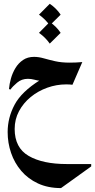

<svg xmlns="http://www.w3.org/2000/svg" viewBox="-20 -627 491 991"><path d="M294.9 343.8Q227.5 343.8 176 319.8Q124.5 295.9 89.6 254.9Q54.7 213.9 37.1 162.1Q19.5 110.4 19.5 54.7Q19.5 -19.5 55.4 -86.7Q91.3 -153.8 186.5 -213.4L187.5 -210Q172.9 -211.4 156.7 -215.8Q140.6 -220.2 124 -220.2Q91.8 -220.2 68.4 -200.4Q44.9 -180.7 33.7 -164.6L26.4 -167.5Q28.3 -192.9 36.4 -221.7Q44.4 -250.5 59.8 -275.9Q75.2 -301.3 98.9 -317.4Q122.6 -333.5 155.8 -333.5Q179.7 -333.5 206.1 -325.9Q232.4 -318.4 264.9 -311Q297.4 -303.7 338.9 -303.7Q371.6 -303.7 404.8 -306.6L354 -189.5Q339.8 -191.4 321.8 -191.4Q271.5 -191.4 223.9 -174.3Q176.3 -157.2 138.4 -126.2Q100.6 -95.2 78.1 -53.2Q55.7 -11.2 55.7 38.6Q55.7 135.7 127.9 177.7Q200.2 219.7 324.7 219.7H450.7V231.9ZM236.8 -513.7Q271 -490.7 293 -457.5L236.8 -401.9Q214.8 -433.6 181.2 -457.5ZM236.8 -607.4Q271 -584.5 293 -551.3L236.8 -495.6Q214.8 -527.3 181.2 -551.3Z"/></svg>

Font: Lateef
Style: Bold
Weight: 700
Designer: SIL International
Foundry: SIL International
Version: Version 4.200